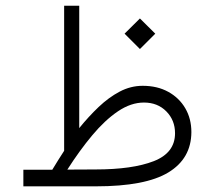

<svg xmlns="http://www.w3.org/2000/svg" viewBox="-20 -658 758 678"><path d="M419.9 -539.1 474.1 -592.8 528.3 -539.1 474.1 -484.9ZM164.6 -58.6Q174.8 -75.7 185.3 -92.3Q195.8 -108.9 206.5 -125.5V-637.7H259.8V-205.6Q292.5 -246.1 328.1 -280Q363.8 -314 402.6 -334.5Q441.4 -355 483.9 -355Q535.6 -355 574.2 -333.7Q612.8 -312.5 634.3 -275.6Q655.8 -238.8 655.8 -191.4Q655.3 -98.1 574.5 -49.1Q493.7 0 318.8 0H62.5V-58.6ZM316.9 -59.6Q447.8 -59.6 522.9 -88.9Q598.1 -118.2 598.1 -187.5Q598.1 -233.4 567.4 -264.6Q536.6 -295.9 488.3 -295.9Q442.4 -295.9 396.5 -264.9Q350.6 -233.9 305.9 -180.4Q261.2 -127 217.8 -59.1Z"/></svg>

Font: Vazir Thin FD-UI
Style: Thin-FD-UI
Weight: 100
Designer: Saber Rastikerdar
Foundry: Saber Rastikerdar
Version: Version 30.1.0